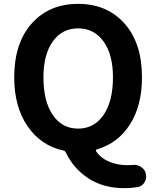

<svg xmlns="http://www.w3.org/2000/svg" viewBox="-20 -772 810 995"><path d="M205.1 -371.1Q205.1 -247.1 253.4 -176.3Q301.8 -105.5 384.8 -105.5Q467.8 -105.5 516.6 -176.3Q565.4 -247.1 565.4 -371.1Q565.4 -489.3 516.6 -557.1Q467.8 -625 384.8 -625Q301.8 -625 253.4 -557.1Q205.1 -489.3 205.1 -371.1ZM667 83Q670.9 82 673.8 82Q693.4 82 710 92.8Q729.5 104.5 735.4 126Q737.3 134.8 737.3 141.6Q737.3 157.2 729.5 171.9Q717.8 192.4 694.3 197.3Q661.1 203.1 624 203.1Q517.6 203.1 439.9 153.3Q362.3 103.5 321.3 18.6Q317.4 9.8 307.6 7.8Q191.4 -17.6 122.6 -118.2Q53.7 -218.8 53.7 -371.1Q53.7 -548.8 144.5 -650.4Q235.4 -752 384.8 -752Q534.2 -752 625 -650.4Q715.8 -548.8 715.8 -371.1Q715.8 -224.6 653.3 -127Q590.8 -29.3 482.4 2Q478.5 2.9 477.5 6.3Q476.6 9.8 478.5 12.7Q503.9 48.8 546.9 66.4Q589.8 84 640.6 84Q654.3 84 667 83Z"/></svg>

Font: Gen Jyuu GothicX Bold
Style: Bold
Weight: 700
Designer: Ryoko NISHIZUKA (kana &amp; ideographs); Paul D. Hunt (Latin, Greek &amp; Cyrillic); Wenlong ZHANG (bopomofo); Sandoll C
Version: Version 1.058.20140828